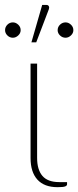

<svg xmlns="http://www.w3.org/2000/svg" viewBox="-40 -750 316 776"><path d="M0 0ZM83.5 -493H110V-112Q110 -64 131.5 -39Q153 -14 199.5 -14H231V-5Q231 0.5 223.2 3.5Q215.5 6.5 192.5 6.5Q139 6.5 111.2 -24Q83.5 -54.5 83.5 -111ZM87 -579 130.5 -730H148Q154.5 -730 157.2 -725Q160 -720 157.5 -713L106.5 -579ZM256.5 -628Q256.5 -616 246.8 -606.8Q237 -597.5 225 -597.5Q212 -597.5 202.5 -606.8Q193 -616 193 -628Q193 -641 202.5 -650.2Q212 -659.5 225 -659.5Q237 -659.5 246.8 -650.2Q256.5 -641 256.5 -628ZM43.5 -628Q43.5 -616 33.8 -606.8Q24 -597.5 12 -597.5Q-1 -597.5 -10.2 -606.8Q-19.5 -616 -19.5 -628Q-19.5 -641 -10.2 -650.2Q-1 -659.5 12 -659.5Q24 -659.5 33.8 -650.2Q43.5 -641 43.5 -628Z"/></svg>

Font: Lato Thin
Style: Regular
Weight: 200
Designer: Lukasz Dziedzic
Foundry: tyPoland Lukasz Dziedzic
Version: Version 2.007; 2014-02-27